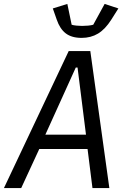

<svg xmlns="http://www.w3.org/2000/svg" viewBox="-29 -958 649 978"><path d="M442 0 417 -199H171L79 0H-9L321 -698H431L528 0ZM366 -614H357L202 -272H409ZM260 -858 240 -915 314 -938 336 -832Q345 -829 361 -827.5Q377 -826 389 -826Q404 -826 420 -827.5Q436 -829 446 -832L504 -938L574 -915L538 -858Q507 -809 470.5 -787Q434 -765 387 -765Q336 -765 306 -788Q276 -811 260 -858Z"/></svg>

Font: iA Writer Mono V
Style: Regular
Weight: 400
Italic angle: -9.5°
Designer: Mike Abbink, Paul van der Laan, Pieter van Rosmalen
Foundry: Bold Monday
Version: Version 2.000